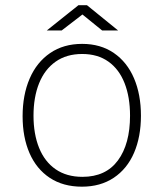

<svg xmlns="http://www.w3.org/2000/svg" viewBox="-20 -692 615 722"><path d="M65 -255Q65 -335 91.5 -396.5Q118 -458 168.5 -492.5Q219 -527 289 -527Q358 -527 408 -492.8Q458 -458.5 484 -397.5Q510 -336.5 510 -257Q510 -177.5 484 -117.2Q458 -57 407.8 -23.5Q357.5 10 288 10Q217.5 10 167.2 -23.2Q117 -56.5 91 -116.2Q65 -176 65 -255ZM469 -257Q469 -327 448.5 -379.2Q428 -431.5 387.8 -460.2Q347.5 -489 289 -489Q230 -489 189 -460Q148 -431 127 -378.8Q106 -326.5 106 -257Q106 -188 127 -136Q148 -84 189.2 -55.5Q230.5 -27 290 -27Q378 -27 423.5 -88.8Q469 -150.5 469 -257ZM290 -637.5 212 -577.5H156L275 -672.5H307L424 -577.5H364Z"/></svg>

Font: Public Sans VF
Style: Regular
Weight: 400
Designer: Pablo Impallari, Rodrigo Fuenzalida (Modified by Dan O. Williams and USWDS)
Version: Version 1.003